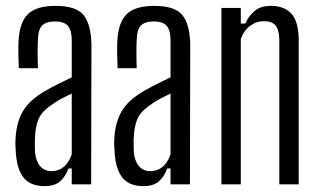

<svg xmlns="http://www.w3.org/2000/svg" viewBox="-20 -627 1091 653"><path d="M132 6Q84 6 61 -22Q38 -50 34 -106Q33 -119 32.5 -132Q32 -145 33 -158Q36 -210 57.5 -248Q79 -286 134 -318Q155 -330 178 -341.5Q201 -353 224 -364V-490Q224 -523 211.5 -538.5Q199 -554 166 -554Q138 -554 124 -541Q110 -528 109 -492Q108 -475 108 -446Q108 -417 109 -395H44Q43 -414 42.5 -440Q42 -466 43 -486Q46 -550 74.5 -578.5Q103 -607 169 -607Q238 -607 263.5 -576.5Q289 -546 291 -478L290 0H224V-54H213Q202 -25 183.5 -9.5Q165 6 132 6ZM155 -45Q204 -45 224 -102V-309Q207 -301 189 -291.5Q171 -282 148 -265Q119 -244 109.5 -218Q100 -192 99 -158Q98 -148 98.5 -135.5Q99 -123 99 -110Q102 -79 116.5 -62Q131 -45 155 -45Z M468 6Q420 6 397 -22Q374 -50 370 -106Q369 -119 368.5 -132Q368 -145 369 -158Q372 -210 393.5 -248Q415 -286 470 -318Q491 -330 514 -341.5Q537 -353 560 -364V-490Q560 -523 547.5 -538.5Q535 -554 502 -554Q474 -554 460 -541Q446 -528 445 -492Q444 -475 444 -446Q444 -417 445 -395H380Q379 -414 378.5 -440Q378 -466 379 -486Q382 -550 410.5 -578.5Q439 -607 505 -607Q574 -607 599.5 -576.5Q625 -546 627 -478L626 0H560V-54H549Q538 -25 519.5 -9.5Q501 6 468 6ZM491 -45Q540 -45 560 -102V-309Q543 -301 525 -291.5Q507 -282 484 -265Q455 -244 445.5 -218Q436 -192 435 -158Q434 -148 434.5 -135.5Q435 -123 435 -110Q438 -79 452.5 -62Q467 -45 491 -45Z M733 0V-600H799V-547H814Q827 -575 847.5 -591Q868 -607 901 -607Q948 -607 972 -579.5Q996 -552 996 -488V0H930V-493Q929 -526 917 -540.5Q905 -555 878 -555Q852 -555 830.5 -539Q809 -523 799 -494V0Z"/></svg>

Font: Big Shoulders Display
Style: Regular
Weight: 400
Designer: Patric King
Foundry: XO Type Co
Version: Version 1.000; ttfautohint (v1.8.2)